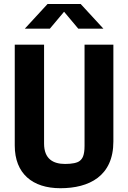

<svg xmlns="http://www.w3.org/2000/svg" viewBox="-20 -960 660 989"><path d="M291 9.5C439 9.5 564 -52.5 564 -231V-730H415.5V-209C415.5 -158 404 -142 391 -131.5C378.5 -121 351 -115.5 315.5 -115.5C254 -115.5 207 -141 207 -220.5V-730H56V-210.5C56 -65.5 147.5 9.5 291 9.5ZM108 -812.5H237L310 -899.5L383 -812.5H512.5L395.5 -939.5H225Z"/></svg>

Font: Monaspace Argon
Style: Bold
Weight: 700
Designer: Riley Cran & the Lettermatic Team
Foundry: Lettermatic
Version: Version 1.000 (Monaspace Argon)